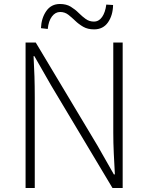

<svg xmlns="http://www.w3.org/2000/svg" viewBox="-20 -941 741 961"><path d="M108 0V-728H159L468 -212L550 -68H555Q552 -121 549.5 -173.5Q547 -226 547 -278V-728H594V0H543L235 -515L152 -660H148Q151 -608 152.5 -558Q154 -508 154 -455V0ZM451 -794Q419 -794 396.5 -807Q374 -820 356.5 -837Q339 -854 321.5 -867.5Q304 -881 281 -881Q257 -881 240 -858.5Q223 -836 219 -796L185 -800Q187 -850 211.5 -885.5Q236 -921 280 -921Q312 -921 334 -907.5Q356 -894 373.5 -876.5Q391 -859 409 -846Q427 -833 450 -833Q475 -833 491 -856Q507 -879 512 -918L546 -916Q545 -864 520.5 -829Q496 -794 451 -794Z"/></svg>

Font: Noto Sans TC ExtraLight
Style: Regular
Weight: 250
Designer: Ryoko NISHIZUKA  (kana, bopomofo & ideographs); Paul D. Hunt (Latin, Greek & Cyrillic); Sandoll Communications , Soo-you
Foundry: Adobe
Version: Version 2.004-H2;hotconv 1.0.118;makeotfexe 2.5.65603